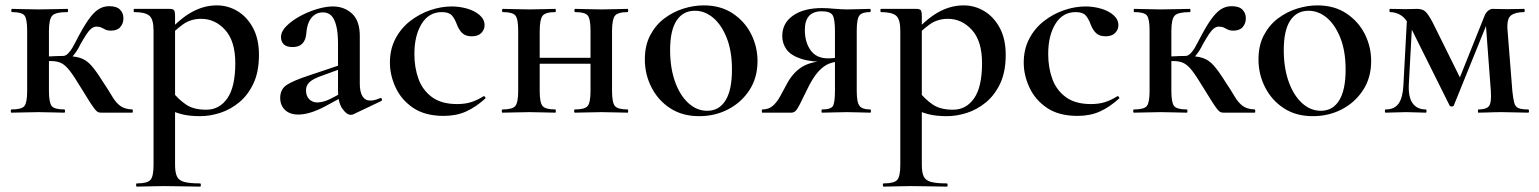

<svg xmlns="http://www.w3.org/2000/svg" viewBox="-20 -419 5724 714"><path d="M23 0Q20 0 20 -6Q20 -12 23 -12Q61 -12 71 -25Q81 -38 81 -81V-305Q81 -349 71 -361.5Q61 -374 24 -374Q22 -374 22 -380Q22 -386 24 -386Q44 -386 70 -385Q96 -384 123 -384Q153 -384 181 -385Q209 -386 231 -386Q233 -386 233 -380Q233 -374 231 -374Q187 -374 174.5 -361Q162 -348 162 -303V-81Q162 -38 172 -25Q182 -12 219 -12Q222 -12 222 -6Q222 0 219 0Q199 0 174 -1Q149 -2 123 -2Q96 -2 70 -1Q44 0 23 0ZM356 0Q350 0 345 -2Q340 -4 333 -12.5Q326 -21 313.5 -40.5Q301 -60 279 -96Q255 -136 239 -156.5Q223 -177 207.5 -184.5Q192 -192 169 -192Q151 -192 129 -189L128 -207Q141 -208 158.5 -209Q176 -210 192 -210.5Q208 -211 215 -211Q256 -211 278.5 -203.5Q301 -196 319 -176Q337 -156 362 -116Q384 -83 397.5 -60Q411 -37 427.5 -25Q444 -13 472 -12Q474 -12 474 -6Q474 0 472 0ZM215 -192V-211Q224 -211 233 -220Q242 -229 249 -241Q256 -253 261 -263Q287 -314 307 -343Q327 -372 345.5 -384Q364 -396 386 -396Q414 -396 426.5 -383Q439 -370 439 -351Q439 -332 427.5 -318.5Q416 -305 392 -305Q380 -305 372 -309Q364 -313 357 -316.5Q350 -320 338 -320Q329 -320 320 -313Q311 -306 301.5 -291.5Q292 -277 280 -256Q265 -225 249 -208.5Q233 -192 215 -192Z M489 275Q486 275 486 269Q486 263 489 263Q528 263 539.5 250Q551 237 551 194V-305Q551 -348 535 -361Q519 -374 479 -374Q477 -374 477 -380Q477 -386 479 -386Q497 -386 521.5 -386Q546 -386 569.5 -386Q593 -386 610 -386Q624 -386 627.5 -380.5Q631 -375 631 -362V194Q631 222 638 237Q645 252 665 257.5Q685 263 724 263Q727 263 727 269Q727 275 724 275Q697 275 662.5 274Q628 273 590 273Q562 273 535.5 274Q509 275 489 275ZM724 13Q685 13 657 6Q629 -1 592 -18L620 -79Q644 -49 672 -30Q700 -11 747 -11Q796 -11 825.5 -53.5Q855 -96 855 -184Q855 -266 817.5 -307.5Q780 -349 728 -349Q689 -349 660 -328Q631 -307 603 -277L593 -287Q644 -346 690.5 -372.5Q737 -399 786 -399Q828 -399 863.5 -377.5Q899 -356 921 -315Q943 -274 943 -215Q943 -152 922.5 -108.5Q902 -65 869 -38Q836 -11 798 1Q760 13 724 13Z M1294 6Q1290 8 1285 8Q1269 8 1253 -15Q1237 -38 1237 -82V-255Q1237 -297 1230.5 -323Q1224 -349 1212 -361Q1200 -373 1181 -373Q1163 -373 1149.5 -363.5Q1136 -354 1128.5 -337Q1121 -320 1119 -294Q1117 -270 1104.5 -257Q1092 -244 1068 -244Q1046 -244 1035.5 -254Q1025 -264 1025 -281Q1025 -302 1045 -322Q1065 -342 1095 -358.5Q1125 -375 1158 -385Q1191 -395 1218 -395Q1260 -395 1289 -368.5Q1318 -342 1318 -285V-108Q1318 -77 1328 -61Q1338 -45 1357 -45Q1373 -45 1393 -54Q1398 -56 1400 -50.5Q1402 -45 1397 -43ZM1089 7Q1058 7 1040 -10Q1022 -27 1022 -55Q1022 -88 1047.5 -104Q1073 -120 1128 -138L1247 -178L1250 -164L1165 -133Q1140 -123 1129 -111.5Q1118 -100 1118 -83Q1118 -62 1130 -50Q1142 -38 1160 -38Q1169 -38 1181.5 -41Q1194 -44 1208 -51L1273 -85L1275 -70L1188 -23Q1162 -9 1136.5 -1Q1111 7 1089 7Z M1630 12Q1561 12 1517 -17.5Q1473 -47 1451.5 -93Q1430 -139 1430 -186Q1430 -236 1450.5 -275Q1471 -314 1505 -340.5Q1539 -367 1579.5 -381Q1620 -395 1660 -395Q1689 -395 1717 -387Q1745 -379 1763.5 -363Q1782 -347 1782 -325Q1782 -309 1770 -296.5Q1758 -284 1734 -284Q1712 -284 1699.5 -295.5Q1687 -307 1679 -328Q1671 -350 1660 -362Q1649 -374 1623 -374Q1575 -374 1548 -330.5Q1521 -287 1521 -218Q1521 -167 1536.5 -125Q1552 -83 1587 -57.5Q1622 -32 1680 -32Q1709 -32 1731.5 -39Q1754 -46 1778 -61Q1780 -63 1783.5 -59Q1787 -55 1785 -53Q1750 -21 1713.5 -4.5Q1677 12 1630 12Z M1946 -182V-204H2215V-182ZM1907 -81V-305Q1907 -349 1896.5 -361.5Q1886 -374 1850 -374Q1847 -374 1847 -380Q1847 -386 1850 -386Q1870 -386 1895.5 -385Q1921 -384 1949 -384Q1975 -384 2000 -385Q2025 -386 2045 -386Q2047 -386 2047 -380Q2047 -374 2045 -374Q2008 -374 1997.5 -360Q1987 -346 1987 -303V-81Q1987 -38 1997.5 -25Q2008 -12 2045 -12Q2047 -12 2047 -6Q2047 0 2045 0Q2024 0 1999.5 -1Q1975 -2 1949 -2Q1921 -2 1895.5 -1Q1870 0 1849 0Q1846 0 1846 -6Q1846 -12 1849 -12Q1886 -12 1896.5 -25Q1907 -38 1907 -81ZM2176 -81V-305Q2176 -349 2165.5 -361.5Q2155 -374 2119 -374Q2116 -374 2116 -380Q2116 -386 2119 -386Q2139 -386 2164.5 -385Q2190 -384 2218 -384Q2244 -384 2269 -385Q2294 -386 2314 -386Q2316 -386 2316 -380Q2316 -374 2314 -374Q2277 -374 2266.5 -360Q2256 -346 2256 -303V-81Q2256 -38 2266.5 -25Q2277 -12 2314 -12Q2316 -12 2316 -6Q2316 0 2314 0Q2293 0 2268.5 -1Q2244 -2 2218 -2Q2190 -2 2164 -1Q2138 0 2118 0Q2115 0 2115 -6Q2115 -12 2118 -12Q2155 -12 2165.5 -25Q2176 -38 2176 -81Z M2580 13Q2518 13 2473 -16Q2428 -45 2403 -93.5Q2378 -142 2378 -198Q2378 -250 2398 -288Q2418 -326 2450.5 -350.5Q2483 -375 2521.5 -387Q2560 -399 2597 -399Q2660 -399 2705 -369Q2750 -339 2773.5 -292Q2797 -245 2797 -192Q2797 -130 2767 -84Q2737 -38 2688 -12.5Q2639 13 2580 13ZM2610 -7Q2654 -7 2678 -45.5Q2702 -84 2702 -160Q2702 -229 2682.5 -278Q2663 -327 2632 -353Q2601 -379 2564 -379Q2520 -379 2496 -342.5Q2472 -306 2472 -233Q2472 -167 2490 -116Q2508 -65 2539.5 -36Q2571 -7 2610 -7Z M3216 -12Q3219 -12 3219 -6Q3219 0 3216 0Q3199 0 3176.5 -1Q3154 -2 3130 -2Q3102 -2 3079.5 -1Q3057 0 3037 0Q3035 0 3035 -6Q3035 -12 3037 -12Q3070 -12 3077.5 -25Q3085 -38 3085 -81V-193L3114 -191Q3087 -191 3065 -183Q3043 -175 3022 -151.5Q3001 -128 2979 -81Q2962 -46 2953 -28.5Q2944 -11 2937.5 -5.5Q2931 0 2922 0H2815Q2813 0 2813 -6Q2813 -12 2815 -12Q2839 -12 2854.5 -26Q2870 -40 2881 -60.5Q2892 -81 2903 -101Q2926 -147 2961.5 -169.5Q2997 -192 3055 -192L3062 -188Q2996 -188 2958.5 -200.5Q2921 -213 2905 -235Q2889 -257 2889 -285Q2889 -333 2929 -361Q2969 -389 3037 -389Q3055 -389 3082.5 -386.5Q3110 -384 3130 -384Q3154 -384 3176 -385Q3198 -386 3215 -386Q3218 -386 3218 -380Q3218 -374 3215 -374Q3186 -374 3176 -361.5Q3166 -349 3166 -305V-81Q3166 -38 3176.5 -25Q3187 -12 3216 -12ZM2973 -308Q2973 -262 2994.5 -232Q3016 -202 3059 -202Q3073 -202 3090 -204Q3107 -206 3117 -208L3085 -197V-303Q3085 -349 3076 -363Q3067 -377 3036 -377Q2973 -377 2973 -308Z M3266 275Q3263 275 3263 269Q3263 263 3266 263Q3305 263 3316.5 250Q3328 237 3328 194V-305Q3328 -348 3312 -361Q3296 -374 3256 -374Q3254 -374 3254 -380Q3254 -386 3256 -386Q3274 -386 3298.5 -386Q3323 -386 3346.5 -386Q3370 -386 3387 -386Q3401 -386 3404.5 -380.5Q3408 -375 3408 -362V194Q3408 222 3415 237Q3422 252 3442 257.5Q3462 263 3501 263Q3504 263 3504 269Q3504 275 3501 275Q3474 275 3439.5 274Q3405 273 3367 273Q3339 273 3312.5 274Q3286 275 3266 275ZM3501 13Q3462 13 3434 6Q3406 -1 3369 -18L3397 -79Q3421 -49 3449 -30Q3477 -11 3524 -11Q3573 -11 3602.5 -53.5Q3632 -96 3632 -184Q3632 -266 3594.5 -307.5Q3557 -349 3505 -349Q3466 -349 3437 -328Q3408 -307 3380 -277L3370 -287Q3421 -346 3467.5 -372.5Q3514 -399 3563 -399Q3605 -399 3640.5 -377.5Q3676 -356 3698 -315Q3720 -274 3720 -215Q3720 -152 3699.5 -108.5Q3679 -65 3646 -38Q3613 -11 3575 1Q3537 13 3501 13Z M3987 12Q3918 12 3874 -17.5Q3830 -47 3808.5 -93Q3787 -139 3787 -186Q3787 -236 3807.5 -275Q3828 -314 3862 -340.5Q3896 -367 3936.5 -381Q3977 -395 4017 -395Q4046 -395 4074 -387Q4102 -379 4120.5 -363Q4139 -347 4139 -325Q4139 -309 4127 -296.5Q4115 -284 4091 -284Q4069 -284 4056.5 -295.5Q4044 -307 4036 -328Q4028 -350 4017 -362Q4006 -374 3980 -374Q3932 -374 3905 -330.5Q3878 -287 3878 -218Q3878 -167 3893.5 -125Q3909 -83 3944 -57.5Q3979 -32 4037 -32Q4066 -32 4088.5 -39Q4111 -46 4135 -61Q4137 -63 4140.5 -59Q4144 -55 4142 -53Q4107 -21 4070.5 -4.5Q4034 12 3987 12Z M4197 0Q4194 0 4194 -6Q4194 -12 4197 -12Q4235 -12 4245 -25Q4255 -38 4255 -81V-305Q4255 -349 4245 -361.5Q4235 -374 4198 -374Q4196 -374 4196 -380Q4196 -386 4198 -386Q4218 -386 4244 -385Q4270 -384 4297 -384Q4327 -384 4355 -385Q4383 -386 4405 -386Q4407 -386 4407 -380Q4407 -374 4405 -374Q4361 -374 4348.5 -361Q4336 -348 4336 -303V-81Q4336 -38 4346 -25Q4356 -12 4393 -12Q4396 -12 4396 -6Q4396 0 4393 0Q4373 0 4348 -1Q4323 -2 4297 -2Q4270 -2 4244 -1Q4218 0 4197 0ZM4530 0Q4524 0 4519 -2Q4514 -4 4507 -12.5Q4500 -21 4487.5 -40.5Q4475 -60 4453 -96Q4429 -136 4413 -156.5Q4397 -177 4381.5 -184.5Q4366 -192 4343 -192Q4325 -192 4303 -189L4302 -207Q4315 -208 4332.5 -209Q4350 -210 4366 -210.5Q4382 -211 4389 -211Q4430 -211 4452.5 -203.5Q4475 -196 4493 -176Q4511 -156 4536 -116Q4558 -83 4571.5 -60Q4585 -37 4601.5 -25Q4618 -13 4646 -12Q4648 -12 4648 -6Q4648 0 4646 0ZM4389 -192V-211Q4398 -211 4407 -220Q4416 -229 4423 -241Q4430 -253 4435 -263Q4461 -314 4481 -343Q4501 -372 4519.5 -384Q4538 -396 4560 -396Q4588 -396 4600.5 -383Q4613 -370 4613 -351Q4613 -332 4601.5 -318.5Q4590 -305 4566 -305Q4554 -305 4546 -309Q4538 -313 4531 -316.5Q4524 -320 4512 -320Q4503 -320 4494 -313Q4485 -306 4475.5 -291.5Q4466 -277 4454 -256Q4439 -225 4423 -208.5Q4407 -192 4389 -192Z M4862 13Q4800 13 4755 -16Q4710 -45 4685 -93.5Q4660 -142 4660 -198Q4660 -250 4680 -288Q4700 -326 4732.5 -350.5Q4765 -375 4803.5 -387Q4842 -399 4879 -399Q4942 -399 4987 -369Q5032 -339 5055.5 -292Q5079 -245 5079 -192Q5079 -130 5049 -84Q5019 -38 4970 -12.5Q4921 13 4862 13ZM4892 -7Q4936 -7 4960 -45.5Q4984 -84 4984 -160Q4984 -229 4964.5 -278Q4945 -327 4914 -353Q4883 -379 4846 -379Q4802 -379 4778 -342.5Q4754 -306 4754 -233Q4754 -167 4772 -116Q4790 -65 4821.5 -36Q4853 -7 4892 -7Z M5199 -104 5213 -364 5233 -361 5219 -104Q5217 -57 5233.5 -34.5Q5250 -12 5282 -12Q5285 -12 5285 -6Q5285 0 5282 0Q5266 0 5248 -1Q5230 -2 5209 -2Q5189 -2 5169.5 -1Q5150 0 5133 0Q5130 0 5130 -6Q5130 -12 5133 -12Q5166 -12 5181.5 -34.5Q5197 -57 5199 -104ZM5663 -12Q5666 -12 5666 -6Q5666 0 5663 0Q5642 0 5616 -1Q5590 -2 5565 -2Q5539 -2 5518.5 -1Q5498 0 5478 0Q5476 0 5476 -6Q5476 -12 5478 -12Q5508 -12 5517.5 -25Q5527 -38 5524 -81L5505 -335L5527 -374L5386 -26Q5385 -23 5379 -23Q5373 -23 5371 -26L5233 -303Q5211 -348 5191.5 -361Q5172 -374 5149 -374Q5147 -374 5147 -380Q5147 -386 5149 -386Q5167 -386 5181.5 -385.5Q5196 -385 5205 -385Q5219 -385 5231 -385.5Q5243 -386 5249 -386Q5268 -386 5279 -377.5Q5290 -369 5308 -335L5416 -117L5378 -54L5501 -361Q5506 -373 5514.5 -379.5Q5523 -386 5531 -386Q5538 -386 5554 -385.5Q5570 -385 5587 -385Q5607 -385 5620.5 -385.5Q5634 -386 5648 -386Q5650 -386 5650 -380Q5650 -374 5648 -374Q5616 -374 5599.5 -362Q5583 -350 5586 -308L5604 -81Q5607 -52 5611 -37Q5615 -22 5626.5 -17Q5638 -12 5663 -12Z"/></svg>

Font: Cormorant SemiBold
Style: Regular
Weight: 600
Designer: Christian Thalmann (Catharsis Fonts)
Foundry: Catharsis Fonts
Version: Version 4.000